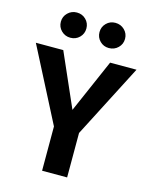

<svg xmlns="http://www.w3.org/2000/svg" viewBox="-137 -1003 857 1089"><g transform="rotate(15 291.5 -459.0)"><path d="M177 -918Q209 -918 230.5 -896.5Q252 -875 252 -844Q252 -813 230.5 -791.5Q209 -770 177 -770Q146 -770 124 -791.5Q102 -813 102 -844Q102 -875 124 -896.5Q146 -918 177 -918ZM403 -918Q435 -918 457 -896.5Q479 -875 479 -844Q479 -813 457 -791.5Q435 -770 403 -770Q372 -770 350.5 -791.5Q329 -813 329 -844Q329 -875 350.5 -896.5Q372 -918 403 -918ZM587 -692 365 -261V0H218V-260L-4 -692H157L295 -378L432 -692Z"/></g></svg>

Font: FiraGO SemiBold
Style: Regular
Weight: 600
Designer: bBox Type
Foundry: bBox Type GmbH
Version: Version 1.001;PS 001.001;hotconv 1.0.88;makeotf.lib2.5.64775